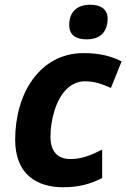

<svg xmlns="http://www.w3.org/2000/svg" viewBox="-20 -780 533 810"><path d="M247 10C315 10 364 -5 411 -29V-149C366 -126 326 -109 277 -109C224 -109 193 -140 193 -203C193 -241 199 -278 210 -314C233 -386 276 -437 339 -437C382 -437 413 -424 448 -409L493 -521C448 -544 398 -556 333 -556C148 -556 44 -386 44 -191C44 -46 133 10 247 10ZM346 -614C406 -614 434 -649 434 -701C434 -745 400 -760 361 -760C305 -760 272 -730 272 -674C272 -630 303 -614 346 -614Z"/></svg>

Font: BC Sans
Style: Bold Italic
Weight: 700
Italic angle: -12°
Designer: Monotype Design Team
Province of B.C.
Foundry: Monotype Imaging Inc.
Version: Version 2.000;GOOG;noto-source:20170915:90ef993387c0